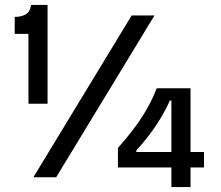

<svg xmlns="http://www.w3.org/2000/svg" viewBox="-20 -723 903 783"><path d="M96 -300V-585H40V-654Q66 -654 84 -664Q102 -674 107 -703H174V-300ZM116 0 517 -660H610L209 0ZM461 -40V-120Q523 -189 560.5 -248Q598 -307 619 -363H757V-103H812V-40H757V40H679V-40ZM536 -103H679V-313H673Q648 -258 613 -206.5Q578 -155 536 -110Z"/></svg>

Font: Bricolage Grotesque 10pt
Style: Regular
Weight: 400
Designer: Mathieu Triay
Foundry: Atelier Triay
Version: Version 1.000; ttfautohint (v1.8.4.7-5d5b);gftools[0.9.32]